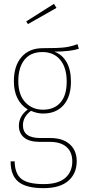

<svg xmlns="http://www.w3.org/2000/svg" viewBox="-20 -779 442 996"><path d="M389 -526Q348 -512 262 -511Q303 -496 325.5 -456.5Q348 -417 348 -356Q348 -277 309.5 -233.5Q271 -190 203 -190Q173 -190 141 -204Q99 -174 99 -129Q99 -63 189 -63H241Q306 -63 342 -30.5Q378 2 378 57Q378 121 334.5 159Q291 197 206 197Q116 197 75.5 164Q35 131 35 58H56Q57 122 91 149Q125 176 206 176Q282 176 318.5 144Q355 112 355 58Q355 10 325 -16.5Q295 -43 239 -43H187Q132 -43 105 -65.5Q78 -88 78 -126Q78 -177 124 -211Q52 -256 52 -358Q52 -438 92 -483.5Q132 -529 201 -529Q284 -529 317.5 -533.5Q351 -538 382 -550ZM75 -358Q75 -287 111 -248.5Q147 -210 203 -210Q261 -210 293.5 -247Q326 -284 326 -356Q326 -428 292.5 -468.5Q259 -509 200 -509Q139 -509 107 -469Q75 -429 75 -358ZM260 -759 273 -738 125 -654 116 -668Z"/></svg>

Font: Fira Sans Extra Condensed Thin
Style: Regular
Weight: 250
Width: 1
Designer: Carrois Corporate & Edenspiekermann AG
Foundry: Carrois Corporate GbR & Edenspiekermann AG
Version: Version 4.203